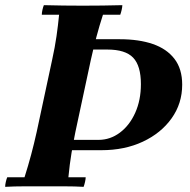

<svg xmlns="http://www.w3.org/2000/svg" viewBox="-28 -722 735 744"><path d="M436 -570Q510 -570 564 -551.5Q618 -533 648 -494Q678 -455 678 -394Q678 -321 637 -263.5Q596 -206 525.5 -173Q455 -140 365 -140H230L239 -180H354Q399 -180 436.5 -208Q474 -236 496 -285Q518 -334 518 -396Q518 -467 488 -498.5Q458 -530 388 -530H318L326 -570ZM-8 2Q-8 -6 -5.5 -17Q-3 -28 0 -35H67Q81 -79 92.5 -122Q104 -165 114 -210L174 -490Q185 -540 191 -582Q197 -624 201 -665H134Q134 -673 136.5 -684Q139 -695 142 -702Q176 -701 217.5 -700.5Q259 -700 293 -700Q328 -700 369.5 -700.5Q411 -701 446 -702Q446 -695 443.5 -684Q441 -673 438 -665H371Q357 -622 345.5 -578.5Q334 -535 324 -490L264 -210Q256 -170 249 -128.5Q242 -87 237 -35H304Q304 -28 301.5 -17Q299 -6 296 2Q262 0 220.5 0Q179 0 144 0Q110 0 68.5 0Q27 0 -8 2Z"/></svg>

Font: Poltawski Nowy
Style: Bold Italic
Weight: 700
Italic angle: -12°
Designer: Adam Pótawski, Mateusz Machalski, Borys Kosmynka, Ania Wieluska
Foundry: Capitalics.wtf
Version: Version 1.001;gftools[0.9.25]